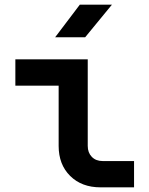

<svg xmlns="http://www.w3.org/2000/svg" viewBox="-20 -805 640 825"><path d="M412 0Q331 0 281.5 -49Q232 -98 232 -178V-437H46V-550H357V-178Q357 -149 374.5 -131Q392 -113 421 -113H556V0ZM217 -645 323 -785H461L346 -645Z"/></svg>

Font: JetBrains Mono NL
Style: Bold
Weight: 700
Monospace: yes
Designer: Philipp Nurullin, Konstantin Bulenkov
Foundry: JetBrains
Version: Version 2.305; ttfautohint (v1.8.4.7-5d5b)